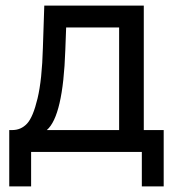

<svg xmlns="http://www.w3.org/2000/svg" viewBox="-20 -542 631 685"><path d="M13 123V-78H24Q55 -78 76.5 -101Q98 -124 114 -191Q130 -258 133 -371L138 -522H493V-78H564V123H486V0H91V123ZM147 -78H405V-444H216L213 -363Q205 -128 147 -78Z"/></svg>

Font: Raleway-v4020 Medium
Style: Regular
Weight: 500
Designer: Matt McInerney, Pablo Impallari, Rodrigo Fuenzalida
Foundry: Matt McInerney, Pablo Impallari, Rodrigo Fuenzalida
Version: Version 4.020;PS 004.020;hotconv 1.0.88;makeotf.lib2.5.64775